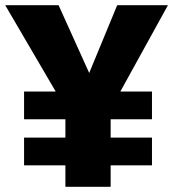

<svg xmlns="http://www.w3.org/2000/svg" viewBox="-31 -714 662 734"><path d="M61 -82V-188H219V-258H61V-364H182L-11 -694H193L310 -435L417 -694H611L429 -364H550V-258H392V-188H550V-82H392V0H219V-82Z"/></svg>

Font: Cantarell Extra Bold
Style: Regular
Weight: 800
Designer: Dave Crossland, Nikolaus Waxweiler, Florian Fecher, Jacques Le Bailly, Eben Sorkin, Alexei Vanyashin, Alexios Zavras, Em
Version: Version 0.303